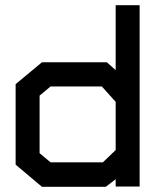

<svg xmlns="http://www.w3.org/2000/svg" viewBox="-20 -717 606 737"><path d="M424 -1V-29L386 0H141L40 -85V-394L141 -478H390L424 -448V-697H516V-1ZM424 -326 371 -385H174L132 -350V-129L174 -94H375L424 -141Z"/></svg>

Font: Turret Road
Style: Bold
Weight: 700
Designer: Noponies
Foundry: Noponies
Version: Version 1.001; ttfautohint (v1.8)